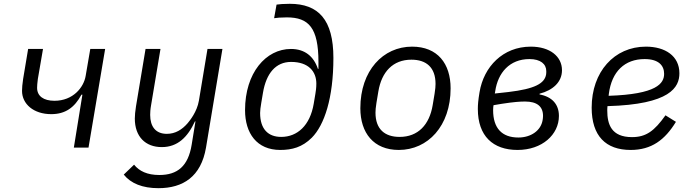

<svg xmlns="http://www.w3.org/2000/svg" viewBox="-20 -772 3641 1004"><path d="M366.1 0H442.8L529.8 -516H452.1L427.9 -375C418 -315 361.9 -245 264.9 -245C208.1 -245 174 -269.2 174 -312.9C174 -321 175.1 -339.1 177.9 -359L204.9 -516H127.1L100.9 -359C96.9 -334.2 95.2 -310 95.2 -296.9C95.2 -228 155.9 -175.1 247.9 -175.1C322.1 -175.1 370 -209.9 405.9 -277H410.9Z M808.2 212C937.1 212 1031.2 152 1057.2 0L1143.1 -516H1065L1020.2 -246.1C1010.3 -187.1 972.3 -141 961.3 -127.8C932.2 -94.1 897 -72.1 852.3 -72.1C794 -72.1 765.3 -110.1 765.3 -171.2C765.3 -182.2 766 -199.9 770.2 -223L819.2 -516H741.1L691.1 -215.9C687.1 -188.9 685 -170.1 685 -152C685 -57.9 740.1 -2.8 826 -2.8C909.1 -2.8 961.3 -55 999.3 -137.1H1002.1L982.2 -14.9C964.1 96.9 908 143.1 813.2 143.1C750 143.1 708.1 122.9 681.1 89.1L627.1 141C664.1 187.1 725.1 212 808.2 212Z M1445.3 12.1C1507.5 12.1 1560.4 -2.1 1610.4 -51.8C1676.1 -117.9 1723.4 -258.9 1723.4 -469.1C1723.4 -669 1645.2 -752.1 1495.4 -752.1C1465.2 -752.1 1437.1 -750 1426.1 -747.9L1413.4 -676.8C1427.2 -679 1448.2 -681.1 1480.1 -681.1C1594.5 -681.1 1645.2 -626.1 1645.2 -448.2V-411.9H1642.4C1620.4 -478 1573.2 -516 1501.4 -516C1370.4 -516 1261.4 -391 1261.4 -196C1261.4 -74.9 1323.2 12.1 1445.3 12.1ZM1340.2 -181.1C1340.2 -195 1342.3 -209.9 1346.2 -234L1355.1 -286.9C1372.2 -388.8 1422.2 -448.2 1502.1 -448.2C1594.5 -448.2 1634.2 -397 1634.2 -334.9C1634.2 -312.9 1631.4 -294 1629.3 -282L1620.4 -229C1601.2 -116.1 1535.2 -56.1 1450.3 -56.1C1383.2 -56.1 1340.2 -95.9 1340.2 -181.1Z M2065.3 12.1C2217.3 12.1 2336.3 -112.9 2336.3 -310C2336.3 -438.9 2268.5 -528.1 2134.6 -528.1C1983.3 -528.1 1864.3 -403.1 1864.3 -206C1864.3 -77.1 1933.6 12.1 2065.3 12.1ZM1943.5 -182.9C1943.5 -195 1944.6 -209.9 1948.5 -234L1958.5 -294C1975.5 -396 2034.4 -459.9 2131.4 -459.9C2208.5 -459.9 2257.5 -420.1 2257.5 -333.1C2257.5 -321 2256.4 -306.1 2252.5 -282L2242.5 -221.9C2225.5 -120 2166.5 -56.1 2069.6 -56.1C1992.5 -56.1 1943.5 -95.9 1943.5 -182.9Z M2686.4 12.1C2814.6 12.1 2902.7 -67.8 2902.7 -165.8C2902.7 -225.9 2867.5 -266 2801.5 -278.1V-282C2871.4 -300.1 2918.7 -343 2918.7 -404.8C2918.7 -476.9 2855.5 -528.1 2755.7 -528.1C2609.7 -528.1 2509.6 -422.9 2487.6 -290.1C2480.5 -247.9 2478.7 -224.1 2478.7 -202.1C2478.7 -61.1 2557.5 12.1 2686.4 12.1ZM2558.6 -196C2558.6 -206 2559.7 -215.9 2560.7 -221.9L2602.6 -229C2667.6 -239 2699.6 -241.1 2725.5 -241.1C2787.6 -241.1 2819.6 -215.9 2819.6 -165.8C2819.6 -158 2818.5 -149.9 2817.5 -144.2C2808.6 -89.1 2756.4 -52.9 2690.7 -52.9C2604.4 -52.9 2558.6 -101.9 2558.6 -196ZM2567.5 -283 2569.6 -295.1C2583.5 -391 2644.5 -463.1 2748.6 -463.1C2806.5 -463.1 2836.6 -437.1 2836.6 -399.9C2836.6 -394.2 2836.6 -388.1 2835.6 -382.1C2827.4 -335.9 2777.7 -307.2 2638.5 -290.8Z M3277.7 12.1C3386.7 12.1 3456.7 -40.1 3514.6 -134.9L3459.9 -169C3401.6 -87 3358.7 -55 3284.8 -55C3176.8 -55 3155.5 -122.2 3155.5 -193.9C3155.5 -196 3155.5 -207 3156.6 -217C3485.8 -225.9 3532.7 -316.1 3532.7 -388.8C3532.7 -479 3458.8 -528.1 3357.6 -528.1C3191.8 -528.1 3073.9 -396 3073.9 -209.2C3073.9 -61.1 3147.7 12.1 3277.7 12.1ZM3162.6 -271 3163.7 -280.9C3178.6 -398.1 3246.8 -463.1 3350.9 -463.1C3425.8 -463.1 3452.8 -427.9 3452.8 -386C3452.8 -335.9 3414.8 -279.1 3162.6 -271Z"/></svg>

Font: Margiela Mono Italic Italic
Style: Regular
Weight: 400
Designer: Mike Abbink, Paul van der Laan, Pieter van Rosmalen
Foundry: Bold Monday
Version: Version 2.003 2021